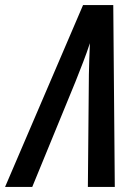

<svg xmlns="http://www.w3.org/2000/svg" viewBox="-84 -736 534 756"><path d="M-64 0H43L213 -414C234 -468 254 -516 270 -566C268 -526 267 -482 266 -443L262 0H368L362 -716H243Z"/></svg>

Font: Noto Sans UI Condensed Medium
Style: Italic
Weight: 500
Width: 3
Italic angle: -12°
Designer: Monotype Design Team
Foundry: Monotype Imaging Inc.
Version: Version 1.901